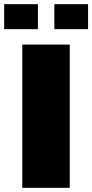

<svg xmlns="http://www.w3.org/2000/svg" viewBox="-36 -902 443 922"><path d="M71 0V-688H299V0ZM-16 -762V-882H146V-762ZM225 -762V-882H387V-762Z"/></svg>

Font: Saira Expanded ExtraBold
Style: Regular
Weight: 800
Width: 7
Designer: Hector Gatti with collaboration of the Omnibus-Type team
Foundry: Omnibus-Type
Version: Version 1.101